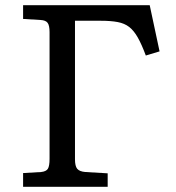

<svg xmlns="http://www.w3.org/2000/svg" viewBox="-20 -720 680 740"><path d="M69 0V-53L138 -57Q158 -59 164.5 -69.5Q171 -80 171 -108V-596Q171 -622 163.5 -632Q156 -642 136 -643L69 -647V-700H557L595 -522L542 -506Q526 -549 511 -575.5Q496 -602 478 -616Q460 -630 433.5 -635Q407 -640 368 -640H269V-106Q269 -80 277.5 -69.5Q286 -59 309 -57L395 -52V0Z"/></svg>

Font: Literata Variable Black
Style: Regular
Weight: 900
Designer: Latin by Veronika Burian and Jose Scaglione. Greek by Irene Vlachou. Cyrillic by Vera Evstafieva.
Foundry: TypeTogether
Version: Version 3.021